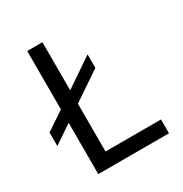

<svg xmlns="http://www.w3.org/2000/svg" viewBox="-170 -858 938 986"><g transform="rotate(-30 299.5 -365.0)"><path d="M129.4 0V-304.2L19.5 -230V-310.1L129.4 -383.8V-730H219.7V-444.8L389.2 -560.1V-480L219.7 -365.2V-82H548.8V0Z"/></g></svg>

Font: UDEV Gothic 35
Style: Regular
Weight: 400
Version: v2.1.0; ttfautohint (v1.8.4.7-5d5b-dirty) -l 6 -r 45 -G 200 